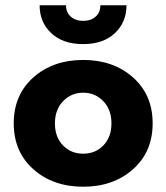

<svg xmlns="http://www.w3.org/2000/svg" viewBox="-20 -697 629 727"><path d="M106.5 -56Q32 -122 32 -230Q32 -338 106.5 -404Q181 -470 295 -470Q409 -470 483.5 -404Q558 -338 558 -230Q558 -122 483.5 -56Q409 10 295 10Q181 10 106.5 -56ZM219 -314Q188 -282 188 -230Q188 -178 218.5 -146.5Q249 -115 295 -115Q341 -115 371.5 -146.5Q402 -178 402 -230Q402 -282 371 -314Q340 -346 295 -346Q250 -346 219 -314ZM130 -677H230Q230 -650 248 -634Q266 -618 295 -618Q324 -618 342 -634Q360 -650 360 -677H459Q459 -613 415 -571.5Q371 -530 295 -530Q218 -530 174 -571.5Q130 -613 130 -677Z"/></svg>

Font: renner_700bold
Style: Bold
Weight: 700
Version: Version 003.000 ; ttfautohint (v0.97) -l 8 -r 50 -G 200 -x 1